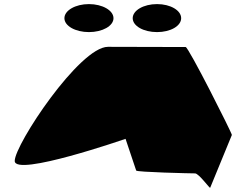

<svg xmlns="http://www.w3.org/2000/svg" viewBox="-20 -932 1173 939"><path d="M52 -145C52 -65 594 -253 594 -253L646 -98C647 -90 915 -84 934 -84C953 -84 1008 -6 1008 -14L1114 -272C1114 -282 902 -702 888 -702C888 -702 647 -703 508 -703C369 -703 52 -225 52 -145ZM295 -843C295 -805 349 -775 415 -775C481 -775 535 -805 535 -843C535 -881 481 -912 415 -912C349 -912 295 -881 295 -843ZM629 -843C629 -805 682 -775 748 -775C814 -775 866 -805 866 -843C866 -881 814 -912 748 -912C682 -912 629 -881 629 -843Z"/></svg>

Font: Ampere
Style: UltExt
Weight: 400
Version: Version 1